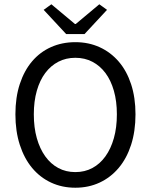

<svg xmlns="http://www.w3.org/2000/svg" viewBox="-20 -865 704 897"><path d="M332 12Q270 12 218.5 -12Q167 -36 130 -80.5Q93 -125 72.5 -188.5Q52 -252 52 -331Q52 -410 72.5 -472.5Q93 -535 130 -578.5Q167 -622 218.5 -645Q270 -668 332 -668Q394 -668 445.5 -644.5Q497 -621 534.5 -577.5Q572 -534 592.5 -471.5Q613 -409 613 -331Q613 -252 592.5 -188.5Q572 -125 534.5 -80.5Q497 -36 445.5 -12Q394 12 332 12ZM332 -61Q376 -61 411.5 -80Q447 -99 472.5 -134.5Q498 -170 512 -219.5Q526 -269 526 -331Q526 -392 512 -441Q498 -490 472.5 -524Q447 -558 411.5 -576.5Q376 -595 332 -595Q288 -595 252.5 -576.5Q217 -558 191.5 -524Q166 -490 152 -441Q138 -392 138 -331Q138 -269 152 -219.5Q166 -170 191.5 -134.5Q217 -99 252.5 -80Q288 -61 332 -61ZM289 -706 184 -819 220 -845 330 -753H334L444 -845L480 -819L375 -706Z"/></svg>

Font: Source Sans Pro
Style: Regular
Weight: 400
Designer: Paul D. Hunt
Foundry: Adobe Systems Incorporated
Version: Version 2.021;PS 2.000;hotconv 1.0.86;makeotf.lib2.5.63406